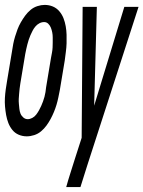

<svg xmlns="http://www.w3.org/2000/svg" viewBox="-40 -548 585 783"><path d="M69 8Q52 8 36.5 1.5Q21 -5 10.5 -18Q0 -31 -6 -46.5Q-12 -62 -15 -79Q-18 -96 -19.5 -113.5Q-21 -131 -20 -148.5Q-19 -166 -16.5 -184Q-14 -202 -11 -219L9 -339Q11 -354 14 -369Q17 -384 21.5 -399Q26 -414 31.5 -428.5Q37 -443 45 -457Q53 -471 62.5 -484Q72 -497 84.5 -507.5Q97 -518 112.5 -523Q128 -528 142 -528Q160 -528 175.5 -521.5Q191 -515 202 -502Q213 -489 219 -473.5Q225 -458 228 -441Q231 -424 231.5 -406.5Q232 -389 231.5 -371.5Q231 -354 228.5 -336Q226 -318 224 -301L204 -181Q201 -166 198 -151Q195 -136 190.5 -121Q186 -106 180 -91.5Q174 -77 166.5 -63Q159 -49 149.5 -36Q140 -23 127.5 -12.5Q115 -2 99.5 3Q84 8 69 8ZM73 -62Q82 -62 91.5 -67Q101 -72 107.5 -80.5Q114 -89 119 -98Q124 -107 128 -116Q132 -125 135.5 -134.5Q139 -144 141.5 -153.5Q144 -163 145.5 -172.5Q147 -182 148 -192L168 -312Q170 -323 172 -333.5Q174 -344 174.5 -354.5Q175 -365 175 -375Q175 -385 175 -395.5Q175 -406 173 -416Q171 -426 167.5 -435Q164 -444 157 -451Q150 -458 140 -458Q130 -458 120.5 -453Q111 -448 104 -439.5Q97 -431 92.5 -422Q88 -413 84 -404Q80 -395 77 -385.5Q74 -376 71.5 -366.5Q69 -357 67 -347.5Q65 -338 63 -328L43 -208Q41 -197 40 -186.5Q39 -176 38 -165.5Q37 -155 36.5 -145Q36 -135 37 -124.5Q38 -114 39 -104Q40 -94 43.5 -85Q47 -76 55 -69Q63 -62 73 -62ZM230 215Q238 186 247.5 156.5Q257 127 266 98L293 14L297 -520H355L344 -117L467 -520H525L317 123L288 215Z"/></svg>

Font: Iosevka Oblique
Style: Regular
Weight: 400
Italic angle: -9°
Monospace: yes
Designer: Belleve Invis
Foundry: Belleve Invis
Version: Version 32.5.0; ttfautohint (v1.8.4)